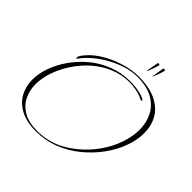

<svg xmlns="http://www.w3.org/2000/svg" viewBox="-181 -819 981 981"><g transform="rotate(45 309.0 -328.5)"><path d="M220 16Q151 16 106.5 -8Q62 -32 41 -71.5Q20 -111 20 -159Q20 -201 36.5 -248.5Q53 -296 84.5 -341.5Q116 -387 160.5 -424.5Q205 -462 261.5 -484Q318 -506 384 -506Q403 -506 425 -503Q447 -500 465.5 -494.5Q484 -489 490 -483Q493 -480 493 -478Q493 -476 488 -476Q482 -476 474 -481Q461 -489 432.5 -494.5Q404 -500 383 -500Q324 -500 272.5 -478Q221 -456 180 -419Q139 -382 109.5 -336.5Q80 -291 64 -243.5Q48 -196 48 -154Q48 -109 66.5 -71.5Q85 -34 123.5 -12Q162 10 223 10Q315 10 391 -38.5Q467 -87 518 -160Q552 -208 570.5 -261.5Q589 -315 589 -364Q589 -415 568 -456.5Q547 -498 503 -523Q459 -548 389 -548Q339 -548 284 -526.5Q229 -505 182 -470.5Q135 -436 107 -396Q104 -392 103 -392Q101 -392 101 -397Q101 -407 104 -411Q131 -454 180 -486Q229 -518 286 -536Q343 -554 392 -554Q472 -554 522 -529Q572 -504 595 -462.5Q618 -421 618 -369Q618 -319 598.5 -265.5Q579 -212 542.5 -162Q506 -112 456.5 -71.5Q407 -31 347 -7.5Q287 16 220 16ZM402 -607 414 -672Q415 -673 418 -673Q423 -673 426 -670L427 -669Q423 -653 416 -633.5Q409 -614 406 -608Q405 -604 403 -604Q401 -604 402 -607ZM443 -607 453 -672Q454 -673 457 -673Q463 -673 466 -670L467 -669Q463 -653 456 -633.5Q449 -614 446 -608Q445 -604 443.5 -604Q442 -604 443 -607Z"/></g></svg>

Font: Explora
Style: Regular
Weight: 400
Designer: Robert E. Leuschke
Foundry: Robert E. Leuschke
Version: Version 1.010